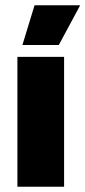

<svg xmlns="http://www.w3.org/2000/svg" viewBox="-20 -708 323 728"><path d="M46 0V-492.5H223V0ZM111 -688H283V-686L203 -537.5H65.5V-539Z"/></svg>

Font: Anek Latin ExtraBold
Style: Regular
Weight: 800
Designer: Yesha Goshar
Foundry: Ek Type
Version: Version 1.003